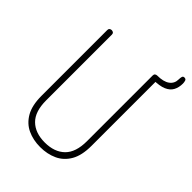

<svg xmlns="http://www.w3.org/2000/svg" viewBox="-238 -942 1061 1061"><g transform="rotate(45 292.0 -412.0)"><path d="M274 6Q219 6 175 -14.5Q131 -35 105 -80Q79 -125 79 -200V-714Q79 -723 84.5 -727Q90 -731 97 -731Q104 -731 109.5 -727Q115 -723 115 -714V-200Q115 -113 157 -71.5Q199 -30 274 -30Q349 -30 391.5 -71.5Q434 -113 434 -200V-714Q434 -723 439.5 -727Q445 -731 452 -731Q459 -731 464.5 -727Q470 -723 470 -714V-200Q470 -125 444 -80Q418 -35 373.5 -14.5Q329 6 274 6ZM451 -699V-731Q501 -731 526 -749.5Q551 -768 551 -800Q551 -812 553.5 -821Q556 -830 566 -830Q578 -830 581 -820Q584 -810 584 -800Q584 -770 572 -747Q560 -724 531 -711.5Q502 -699 451 -699Z"/></g></svg>

Font: Dosis ExtraLight
Style: Regular
Weight: 250
Designer: EdgarTolentino, PabloImpallari, IginoMarini
Foundry: EdgarTolentino, PabloImpallari, IginoMarini
Version: Version 3.001; ttfautohint (v1.8.2)